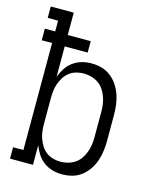

<svg xmlns="http://www.w3.org/2000/svg" viewBox="-112 -812 724 896"><g transform="rotate(15 250.0 -363.5)"><path d="M274 8Q250 8 227 1.5Q204 -5 185 -19Q166 -33 153 -53Q140 -73 132 -95V0H21V-55H71V-572H21V-628H71V-680H21V-735H132V-627H243V-572H132V-425Q140 -447 153 -467Q166 -487 185 -501Q204 -515 227 -521.5Q250 -528 274 -528Q299 -528 323 -521.5Q347 -515 367 -499.5Q387 -484 401 -463Q415 -442 423 -418.5Q431 -395 434 -370Q437 -345 437 -320V-200Q437 -175 434 -150Q431 -125 423 -101.5Q415 -78 401 -57Q387 -36 367 -20.5Q347 -5 323 1.5Q299 8 274 8ZM251 -47Q270 -47 288 -52Q306 -57 321.5 -67.5Q337 -78 347.5 -93.5Q358 -109 364.5 -126.5Q371 -144 373.5 -162.5Q376 -181 376 -200V-320Q376 -339 373.5 -357.5Q371 -376 364.5 -393.5Q358 -411 347.5 -426.5Q337 -442 321.5 -452.5Q306 -463 288 -468Q270 -473 251 -473Q233 -473 215 -468Q197 -463 182.5 -452Q168 -441 158 -425Q148 -409 142 -392Q136 -375 134 -356.5Q132 -338 132 -320V-200Q132 -182 134 -163.5Q136 -145 142 -128Q148 -111 158 -95Q168 -79 182.5 -68Q197 -57 215 -52Q233 -47 251 -47Z"/></g></svg>

Font: Iosevka Curly Slab Light
Style: Regular
Weight: 300
Monospace: yes
Designer: Belleve Invis
Foundry: Belleve Invis
Version: Version 22.1.2; ttfautohint (v1.8.4)